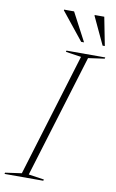

<svg xmlns="http://www.w3.org/2000/svg" viewBox="-140 -971 621 1024"><g transform="rotate(10 171.0 -459.0)"><path d="M254 -685.5 170 -698 172 -705H382L380 -698L292 -685.5L88.5 -19.5L172.5 -7L170.5 0H-39.5L-37.5 -7L51 -19.5ZM256.5 -764.5H241L121 -914V-918H175.5ZM369 -764.5H357L287 -914V-918H339Z"/></g></svg>

Font: Newsreader 60pt ExtraLight
Style: Italic
Weight: 250
Italic angle: -17°
Designer: Hugues Gentile
Foundry: Production Type
Version: Version 1.003